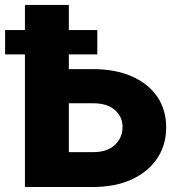

<svg xmlns="http://www.w3.org/2000/svg" viewBox="-41 -747 746 767"><path d="M234 -470.9H330.3Q419.4 -470.9 485.1 -442.1Q550.8 -413.4 586.8 -361.2Q622.9 -308.9 622.9 -238.3Q622.9 -167.6 586.8 -114Q550.8 -60.4 485.1 -30.2Q419.4 0 330.3 0H58.6V-727.3H234ZM234 -334.5V-139.2H330.3Q387.8 -139.2 418.3 -168.5Q448.9 -197.8 448.5 -239.7Q448.9 -279.8 418.3 -307.2Q387.8 -334.5 330.3 -334.5ZM-20.6 -529.8V-626.8H347.7V-529.8Z"/></svg>

Font: Inter UI Extra Bold
Style: Regular
Weight: 800
Designer: Rasmus Andersson
Foundry: rsms
Version: 3.2;8d6f07862